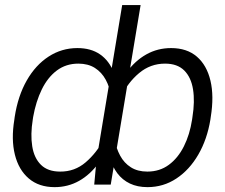

<svg xmlns="http://www.w3.org/2000/svg" viewBox="-20 -748 913 778"><path d="M834 -273.9 832.5 -263.2Q819.3 -183.1 783.4 -121.3Q747.6 -59.6 694.8 -24.7Q642.1 10.3 577.6 10.3Q537.1 10.3 506.6 -4.2Q476.1 -18.6 455.3 -46.1Q434.6 -73.7 423.6 -113.5Q412.6 -153.3 411.6 -203.6L434.6 -338.9Q457.5 -406.2 492.4 -454.1Q527.3 -502 573 -527.6Q618.7 -553.2 673.3 -553.2Q737.3 -553.2 777.6 -518.6Q817.9 -483.9 832.8 -421.1Q847.7 -358.4 834 -273.9ZM758.3 -263.2 759.8 -273.9Q770 -336.9 762.2 -385.7Q754.4 -434.6 726.6 -462.4Q698.7 -490.2 648.9 -490.2Q589.4 -490.2 543.7 -451.9Q498 -413.6 471.7 -357.4L443.4 -185.1Q450.7 -147.5 466.8 -117.4Q482.9 -87.4 510.3 -70.1Q537.6 -52.7 577.1 -52.7Q627 -52.7 664.1 -80.1Q701.2 -107.4 725.1 -155Q749 -202.6 758.3 -263.2ZM371.1 -100.6 475.1 -727.5H549.8L428.7 0H361.8ZM38.1 -263.2 39.6 -274.4Q52.7 -359.4 88.4 -421.9Q124 -484.4 177 -518.8Q230 -553.2 293.5 -553.2Q348.6 -553.2 385.5 -527.6Q422.4 -502 441.2 -454.1Q460 -406.2 460.9 -338.9L438 -203.6Q415 -136.2 380.4 -88.4Q345.7 -40.5 300.5 -15.1Q255.4 10.3 201.2 10.3Q137.7 10.3 96.7 -24.7Q55.7 -59.6 40.3 -121.3Q24.9 -183.1 38.1 -263.2ZM114.3 -273.9 112.8 -263.7Q103 -203.1 110.6 -155.3Q118.2 -107.4 146 -80.1Q173.8 -52.7 223.6 -52.7Q282.7 -52.2 327.1 -90.3Q371.6 -128.4 401.4 -185.1L429.7 -357.4Q424.8 -395 408.4 -425Q392.1 -455.1 364.5 -472.7Q336.9 -490.2 297.4 -490.2Q247.6 -490.2 210.4 -462.4Q173.3 -434.6 149.4 -385.7Q125.5 -336.9 114.3 -273.9Z"/></svg>

Font: Inter 20pt Light
Style: Italic
Weight: 300
Italic angle: -9.3988°
Version: Version 4.001;git-66647c0bb